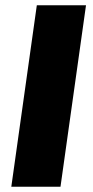

<svg xmlns="http://www.w3.org/2000/svg" viewBox="-20 -710 355 730"><path d="M307 -690 210 0H23L120 -690Z"/></svg>

Font: Exo 2 ExtraBold
Style: Italic
Weight: 800
Italic angle: -8°
Designer: Natanael Gama
Foundry: Natanael Gama
Version: Version 2.010